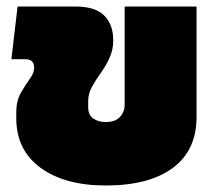

<svg xmlns="http://www.w3.org/2000/svg" viewBox="-20 -560 659 590"><path d="M305 10Q179 10 104.5 -44.5Q30 -99 30 -197V-215Q30 -250 44 -274.5Q58 -299 71.5 -317.5Q85 -336 85 -352Q85 -378 58 -378H15L34 -540H212Q272 -540 300 -512.5Q328 -485 328 -436Q328 -407 316.5 -382Q305 -357 289.5 -335.5Q274 -314 262.5 -293Q251 -272 251 -250V-231Q251 -206 267 -195.5Q283 -185 305 -185Q334 -185 348.5 -200.5Q363 -216 363 -238V-540H584V-201Q584 -98 511 -44Q438 10 305 10Z"/></svg>

Font: Kanit Black
Style: Regular
Weight: 900
Designer: Katatrad Team
Foundry: CadsonDemak
Version: Version 2.000; ttfautohint (v1.8.3)